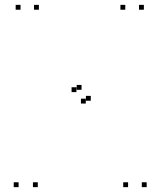

<svg xmlns="http://www.w3.org/2000/svg" viewBox="-20 -760 660 790"><path d="M507 10V-10H487V10ZM583.5 10V-10H563.5V10ZM140 -720V-740H120V-720ZM64.5 -720V-740H44.5V-720ZM353.5 -345.5V-365.5H333.5V-345.5ZM572 -720V-740H552V-720ZM495.5 -720V-740H475.5V-720ZM315.5 -390.5V-410.5H295.5V-390.5ZM294.5 -381V-401H274.5V-381ZM56.5 10V-10H36.5V10ZM135.5 10V-10H115.5V10ZM333 -334V-354H313V-334Z"/></svg>

Font: Monaspace Argon Dots Var
Style: Regular
Weight: 400
Designer: Riley Cran and the Lettermatic Team
Version: Version 1.100 (Monaspace Argon Dots)